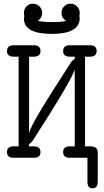

<svg xmlns="http://www.w3.org/2000/svg" viewBox="-20 -857 565 1043"><path d="M18 -30Q18 -62 53 -62H81V-549H56Q18 -549 18 -579Q18 -611 53 -611H164Q200 -611 200 -580Q200 -549 163 -549H138V-132Q143 -160 191.5 -242Q240 -324 362 -513Q371 -528 386 -537V-549H360Q323 -549 323 -579Q323 -611 358 -611H469Q505 -611 505 -580Q505 -549 468 -549H442V-62H471Q511 -62 511 -29V128Q511 138 510 143Q504 166 483 166Q456 166 455 133V0H358Q323 0 323 -31Q323 -62 360 -62H386V-455L385 -479Q376 -432 161 -98Q151 -82 138 -74V-62H163Q200 -62 200 -31Q200 0 164 0H53Q18 0 18 -30ZM110 -756Q110 -760 112 -770Q110 -775 110 -787Q110 -807 123.5 -822Q137 -837 159 -837Q179 -837 194 -822.5Q209 -808 209 -787Q209 -760 186 -744Q212 -737 262 -737H266Q318 -737 338 -744Q314 -760 314 -787Q314 -807 328 -822Q342 -837 364 -837Q383 -837 398 -822.5Q413 -808 413 -787Q413 -776 411 -770Q413 -763 413 -756Q413 -728 392 -707Q358 -673 261 -673Q110 -673 110 -756Z"/></svg>

Font: CMU Typewriter Text
Style: Regular
Weight: 500
Monospace: yes
Version: Version 0.7.0